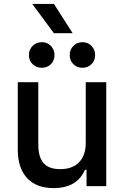

<svg xmlns="http://www.w3.org/2000/svg" viewBox="-20 -953 640 983"><path d="M524 -532V0H423V-84H415Q375 10 254 10Q166 10 118.5 -41.5Q71 -93 71 -187V-532H176V-214Q176 -149 203 -118Q230 -87 288 -87Q351 -87 385 -122.5Q419 -158 419 -221V-532ZM352 -783H256L145 -933H256ZM240.5 -624.5Q222 -606 194 -606Q166 -606 147 -624.5Q128 -643 128 -671Q128 -699 147 -718Q166 -737 194 -737Q222 -737 240.5 -718Q259 -699 259 -671Q259 -643 240.5 -624.5ZM448.5 -624.5Q430 -606 402 -606Q374 -606 355.5 -624.5Q337 -643 337 -671Q337 -699 355.5 -718Q374 -737 402 -737Q430 -737 448.5 -718Q467 -699 467 -671Q467 -643 448.5 -624.5Z"/></svg>

Font: Manrope Medium
Style: Medium
Weight: 500
Designer: Mikhail Sharanda
Foundry: Mikhail Sharanda
Version: Version 4.000;hotconv 1.0.109;makeotfexe 2.5.65596